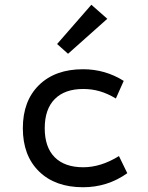

<svg xmlns="http://www.w3.org/2000/svg" viewBox="-20 -775 620 807"><path d="M329 12Q212 12 144 -54.5Q76 -121 76 -236Q76 -351 144 -417.5Q212 -484 329 -484Q422 -484 500 -435L467 -361Q432 -382 399 -391.5Q366 -401 330 -401Q252 -401 210 -358.5Q168 -316 168 -236Q168 -156 210 -114Q252 -72 330 -72Q404 -72 480 -119L515 -47Q432 12 329 12ZM266 -549 220 -590 364 -755 431 -696Z"/></svg>

Font: Sometype Mono Medium
Style: Regular
Weight: 500
Monospace: yes
Designer: Ryoichi Tsunekawa
Foundry: Dharma Type
Version: Version 1.000; ttfautohint (v1.8.3)